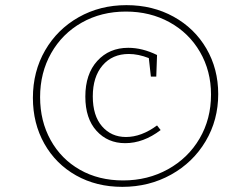

<svg xmlns="http://www.w3.org/2000/svg" viewBox="-20 -720 948 747"><path d="M829 -354Q829 -253 780 -170.5Q731 -88 645.5 -40.5Q560 7 456 7Q355 7 276 -37.5Q197 -82 152.5 -161Q108 -240 108 -339Q108 -442 155.5 -524Q203 -606 286 -653Q369 -700 472 -700Q574 -700 655.5 -655Q737 -610 783 -531Q829 -452 829 -354ZM801 -352Q801 -444 758 -518Q715 -592 639.5 -633.5Q564 -675 470 -675Q374 -675 298 -632Q222 -589 179 -513Q136 -437 136 -342Q136 -249 177 -175Q218 -101 291 -59.5Q364 -18 459 -18Q555 -18 633.5 -61.5Q712 -105 756.5 -181Q801 -257 801 -352ZM591 -232 605 -214Q538 -163 467 -163Q399 -163 355.5 -211Q312 -259 312 -344Q312 -432 358.5 -483Q405 -534 479 -534Q534 -534 591 -506L588 -422H567L559 -494Q518 -510 481 -510Q417 -510 379 -465.5Q341 -421 341 -345Q341 -270 377 -228.5Q413 -187 470 -187Q530 -187 591 -232Z"/></svg>

Font: Bitter Pro ExtraLight
Style: Italic
Weight: 275
Italic angle: -9°
Designer: Sol Matas, and Bitter project Authors
Foundry: Sol Matas
Version: Version 1.010